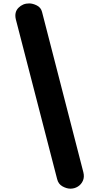

<svg xmlns="http://www.w3.org/2000/svg" viewBox="-20 -1024 540 1124"><path d="M150.5 -1004Q172 -1004 195.8 -992Q219.5 -980 226 -954.5L468 -15.5Q475 12.5 465.2 34.2Q455.5 56 435.8 68.2Q416 80.5 392.5 80.5Q370 80.5 345.8 67Q321.5 53.5 314.5 24.5L72.5 -911.5Q63 -953 88.2 -978.5Q113.5 -1004 150.5 -1004Z"/></svg>

Font: Edu SA Hand
Style: Bold
Weight: 700
Designer: Tina and Corey Anderson, Eben Sorkin, Mirko Velimirovic
Foundry: Google for Education
Version: Version 2.000